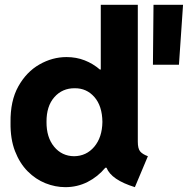

<svg xmlns="http://www.w3.org/2000/svg" viewBox="-20 -772 783 800"><path d="M252.4 7.8Q210.4 7.8 169.4 -8.5Q128.4 -24.9 95.2 -58.3Q62 -91.8 42.5 -142.3Q22.9 -192.9 23.9 -261.2Q22.5 -351.6 56.4 -412.1Q90.3 -472.7 144.3 -503.4Q198.2 -534.2 257.3 -534.2Q297.9 -534.2 332.8 -520.5Q367.7 -506.8 396 -482.4H399.9V-752H554.2V-181.6Q554.2 -152.8 564 -141.1Q573.7 -129.4 596.2 -121.1L542 7.8Q443.8 -22.5 423.8 -73.2H418.9Q387.7 -35.6 345 -13.9Q302.2 7.8 252.4 7.8ZM288.6 -121.1Q339.8 -121.6 372.8 -160.6Q405.8 -199.7 406.7 -264.2Q405.8 -330.6 373.3 -367.7Q340.8 -404.8 291.5 -404.3Q239.7 -404.8 206.5 -367.2Q173.3 -329.6 173.8 -264.2Q173.3 -199.7 205.6 -160.6Q237.8 -121.6 288.6 -121.1ZM617.2 -502.4 619.6 -752H742.7L725.6 -502.4Z"/></svg>

Font: Reddit Sans ExtraBold
Style: Regular
Weight: 800
Designer: Stephen Hutchings
Foundry: Reddit
Version: Version 1.014; ttfautohint (v1.8.4.7-5d5b)